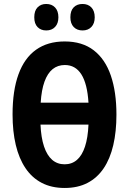

<svg xmlns="http://www.w3.org/2000/svg" viewBox="-20 -933 648 963"><path d="M564 -357.9Q564 -272.9 548.1 -204.8Q532.2 -136.7 500 -88.9Q467.8 -41 418.9 -15.6Q370.1 9.8 304.2 9.8Q238.3 9.8 189.2 -15.9Q140.1 -41.5 107.7 -89.8Q75.2 -138.2 59.1 -206.1Q43 -273.9 43 -358.9Q43 -479 72.8 -560.5Q102.5 -642.1 160.9 -683.6Q219.2 -725.1 304.2 -725.1Q392.6 -725.1 450.2 -680.7Q507.8 -636.2 535.9 -554Q564 -471.7 564 -357.9ZM304.2 -108.9Q340.3 -108.9 366 -131.1Q391.6 -153.3 406.2 -197.5Q420.9 -241.7 423.8 -308.1H183.1Q186 -242.7 200.9 -198.2Q215.8 -153.8 241.7 -131.3Q267.6 -108.9 304.2 -108.9ZM305.2 -606.9Q269.5 -606.9 243.9 -586.2Q218.3 -565.4 203.1 -523.4Q188 -481.4 184.1 -418H423.8Q418 -512.7 388.2 -559.8Q358.4 -606.9 305.2 -606.9ZM151.9 -846.2Q151.9 -879.4 168.5 -896.2Q185.1 -913.1 211.9 -913.1Q239.7 -913.1 256.3 -895.5Q272.9 -877.9 272.9 -846.2Q272.9 -815.4 256.3 -797.9Q239.7 -780.3 211.9 -780.3Q185.1 -780.3 168.5 -797.1Q151.9 -814 151.9 -846.2ZM333 -846.2Q333 -879.4 349.6 -896.2Q366.2 -913.1 394 -913.1Q421.9 -913.1 438.5 -895.5Q455.1 -877.9 455.1 -846.2Q455.1 -815.4 438.5 -797.9Q421.9 -780.3 394 -780.3Q366.2 -780.3 349.6 -797.6Q333 -814.9 333 -846.2Z"/></svg>

Font: Open Sans Condensed
Style: Regular
Weight: 400
Width: 3
Designer: Monotype Design Team
Foundry: Monotype Imaging Inc.
Version: Version 3.000